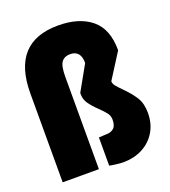

<svg xmlns="http://www.w3.org/2000/svg" viewBox="-131 -796 799 902"><g transform="rotate(-20 269.0 -345.5)"><path d="M263 1V-140Q301 -142 303 -142Q323 -142 337.5 -154Q352 -166 352 -197Q352 -215 341.5 -229.5Q331 -244 308 -266Q280 -293 265.5 -314.5Q251 -336 252 -366L322 -491Q322 -554 269 -554Q241 -554 226.5 -535Q212 -516 212 -462V0H31V-444Q31 -700 262 -700Q366 -700 427 -650.5Q488 -601 488 -494L408 -368Q408 -356 416.5 -345Q425 -334 445 -314Q480 -279 499.5 -248Q519 -217 519 -170Q519 -117 495 -76.5Q471 -36 428.5 -13.5Q386 9 331 9Q318 9 297 6.5Q276 4 263 1Z"/></g></svg>

Font: Decalotype Black
Style: Regular
Weight: 900
Designer: Alfredo Marco Pradil
Foundry: Alfredo Marco Pradil
Version: Version 1.0